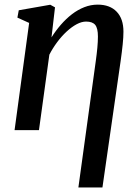

<svg xmlns="http://www.w3.org/2000/svg" viewBox="-20 -576 622 850"><path d="M327 254 404 -305.5Q408.5 -338 411 -365Q413.5 -392 413.5 -414.5Q413.5 -451 401.5 -465.8Q389.5 -480.5 361 -480.5Q341.5 -480.5 319.5 -468.8Q297.5 -457 275.2 -436.5Q253 -416 233.2 -389.5Q213.5 -363 198.5 -334L152.5 0H44.5L109 -474.5L57 -498L63 -530.5L202.5 -555L223.5 -543.5L208 -410.5Q226.5 -440 249.2 -466.2Q272 -492.5 298.2 -512.8Q324.5 -533 353.2 -544.2Q382 -555.5 412.5 -555.5Q466.5 -555.5 496.5 -524.2Q526.5 -493 526.5 -436Q526.5 -411.5 523.2 -379.8Q520 -348 514 -305.5L433.5 254Z"/></svg>

Font: Merriweather 48pt Medium
Style: Italic
Weight: 500
Italic angle: -7.8°
Version: Version 2.101